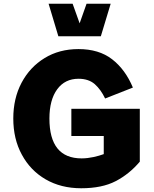

<svg xmlns="http://www.w3.org/2000/svg" viewBox="-20 -1004 826 1030"><path d="M293 -809.6H521L573.7 -983.9H444.3L407.2 -878.9L369.6 -983.9H240.7ZM362.8 -274.4H536.6V-177.2C505.9 -166 461.4 -154.3 418 -154.3C302.7 -154.3 245.1 -225.6 245.1 -368.2C245.1 -435.1 259.3 -487.8 287.1 -525.4C314.9 -563 353 -581.5 401.4 -581.5C437 -581.5 466.3 -571.8 488.3 -552.7C510.3 -533.2 528.8 -507.3 543.9 -475.6L692.9 -534.2C666 -598.6 628.9 -649.4 581.5 -686C534.2 -722.7 473.6 -740.7 400.9 -740.7C332 -740.7 271.5 -724.6 219.2 -692.4C166.5 -660.2 125.5 -616.2 95.7 -560.1C65.9 -503.9 51.3 -439.9 51.3 -368.2C51.3 -295.4 66.4 -230.5 97.2 -174.3C127.4 -118.2 169.9 -73.7 224.6 -42C279.3 -10.3 342.8 5.9 415.5 5.9C490.2 5.9 551.8 -6.8 600.6 -32.2C649.4 -57.6 692.4 -92.3 730 -136.7V-420.4H362.8Z"/></svg>

Font: Estedad Black
Style: Regular
Weight: 900
Designer: Amin Abedi
Version: Version 7.3